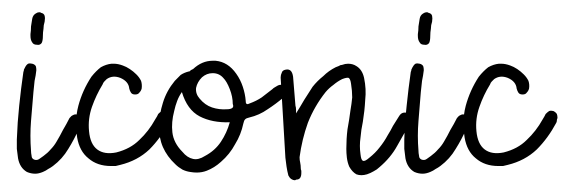

<svg xmlns="http://www.w3.org/2000/svg" viewBox="-20 -279 940 317"><path d="M18.6 -160.2Q19.5 -162.1 19.5 -164.1Q20.5 -166 21.5 -168Q23.4 -171.9 26.4 -173.8Q29.3 -174.8 33.2 -173.8Q37.1 -172.9 39.1 -169.9Q40 -167 40 -163.1Q39.1 -154.3 37.1 -145.5Q36.1 -136.7 35.2 -127Q33.2 -103.5 31.2 -79.1Q29.3 -54.7 31.2 -30.3Q31.2 -26.4 32.2 -21.5Q32.2 -17.6 36.1 -15.6Q41 -13.7 44.9 -16.6Q47.9 -18.6 51.8 -21.5Q58.6 -26.4 63.5 -32.2Q69.3 -38.1 73.2 -44.9Q79.1 -54.7 84 -64.5Q89.8 -74.2 94.7 -84Q97.7 -87.9 100.6 -88.9Q103.5 -90.8 107.4 -89.8Q111.3 -87.9 113.3 -85Q114.3 -83 114.3 -80.1Q114.3 -79.1 114.3 -78.1Q113.3 -75.2 112.3 -72.3Q111.3 -69.3 110.4 -66.4Q102.5 -48.8 92.8 -33.2Q83 -16.6 67.4 -4.9Q63.5 -2 59.6 0Q55.7 2.9 50.8 4.9Q43.9 7.8 38.1 7.8Q31.2 7.8 24.4 4.9Q12.7 -2 9.8 -17.6Q8.8 -25.4 7.8 -33.2Q7.8 -41 7.8 -48.8Q8.8 -77.1 11.7 -104.5Q14.6 -132.8 18.6 -160.2ZM33.2 -248Q34.2 -253.9 39.1 -256.8Q42 -258.8 44.9 -258.8Q46.9 -258.8 47.9 -257.8Q52.7 -256.8 53.7 -252.9Q54.7 -249 53.7 -243.2Q51.8 -237.3 51.8 -231.4Q50.8 -225.6 50.8 -219.7Q50.8 -211.9 48.8 -208Q45.9 -204.1 41 -205.1Q35.2 -205.1 33.2 -209Q30.3 -212.9 30.3 -219.7Q30.3 -220.7 30.3 -220.7Q30.3 -221.7 30.3 -222.7Q30.3 -222.7 30.3 -222.7Q30.3 -222.7 30.3 -222.7Q31.2 -228.5 31.2 -235.4Q32.2 -241.2 33.2 -248Z M107.4 -51.8Q105.5 -63.5 105.5 -74.2Q105.5 -89.8 109.4 -104.5Q116.2 -129.9 130.9 -152.3Q134.8 -157.2 138.7 -161.1Q142.6 -165 146.5 -168Q155.3 -172.9 164.1 -173.8Q166 -173.8 168 -173.8Q174.8 -173.8 182.6 -170.9Q188.5 -168.9 194.3 -165Q200.2 -161.1 205.1 -156.2Q210 -151.4 212.9 -145.5Q214.8 -139.6 213.9 -132.8Q212.9 -128.9 210 -126Q208 -123 203.1 -123Q198.2 -123 196.3 -126Q194.3 -128.9 193.4 -132.8Q192.4 -144.5 178.7 -150.4Q166 -155.3 156.2 -148.4Q154.3 -146.5 152.3 -144.5Q150.4 -142.6 149.4 -139.6Q138.7 -122.1 131.8 -102.5Q125 -83 127 -62.5Q128.9 -41 140.6 -32.2Q152.3 -23.4 171.9 -27.3Q195.3 -33.2 210 -47.9Q225.6 -62.5 236.3 -82Q238.3 -85 239.3 -86.9Q240.2 -88.9 241.2 -90.8Q244.1 -93.8 247.1 -95.7Q250 -96.7 253.9 -95.7Q257.8 -93.8 259.8 -90.8Q260.7 -87.9 260.7 -85Q260.7 -84 260.7 -84Q259.8 -82 259.8 -80.1Q259.8 -78.1 258.8 -76.2Q245.1 -50.8 226.6 -32.2Q207 -13.7 178.7 -6.8Q174.8 -5.9 170.9 -4.9Q166 -4.9 163.1 -4.9Q140.6 -4.9 126 -17.6Q111.3 -29.3 107.4 -51.8Z M268.6 -145.5Q273.4 -150.4 278.3 -155.3Q284.2 -159.2 292 -161.1Q293.9 -161.1 294.9 -163.1Q296.9 -164.1 298.8 -165Q313.5 -178.7 331.1 -178.7Q334 -178.7 335.9 -178.7Q356.4 -176.8 370.1 -157.2Q377 -147.5 380.9 -135.7Q384.8 -124 385.7 -112.3Q385.7 -107.4 387.7 -107.4Q388.7 -106.4 392.6 -108.4Q403.3 -112.3 412.1 -118.2Q420.9 -125 429.7 -131.8Q431.6 -133.8 433.6 -134.8Q436.5 -136.7 438.5 -137.7Q442.4 -139.6 445.3 -138.7Q449.2 -137.7 451.2 -134.8Q453.1 -132.8 454.1 -128.9Q454.1 -126 452.1 -123Q451.2 -122.1 450.2 -120.1Q449.2 -119.1 448.2 -118.2Q435.5 -107.4 421.9 -98.6Q408.2 -88.9 391.6 -85Q386.7 -84 384.8 -82Q382.8 -80.1 381.8 -75.2Q377.9 -56.6 368.2 -41Q359.4 -24.4 344.7 -11.7Q334 -2 321.3 2.9Q313.5 5.9 304.7 5.9Q299.8 5.9 293.9 4.9Q287.1 3.9 281.2 1Q274.4 -2.9 269.5 -7.8Q255.9 -20.5 249 -36.1Q242.2 -51.8 242.2 -72.3Q243.2 -90.8 249 -109.4Q254.9 -128.9 268.6 -145.5ZM280.3 -127Q275.4 -120.1 272.5 -112.3Q269.5 -104.5 267.6 -95.7Q262.7 -77.1 264.6 -60.5Q266.6 -43 281.2 -28.3Q289.1 -18.6 298.8 -16.6Q307.6 -14.6 318.4 -21.5Q335 -30.3 344.7 -44.9Q354.5 -59.6 359.4 -77.1Q330.1 -76.2 309.6 -86.9Q289.1 -97.7 280.3 -127ZM348.6 -150.4Q341.8 -158.2 331.1 -158.2Q321.3 -158.2 313.5 -151.4Q305.7 -143.6 303.7 -133.8Q302.7 -124 309.6 -116.2Q318.4 -105.5 330.1 -101.6Q341.8 -97.7 354.5 -98.6Q360.4 -98.6 363.3 -100.6Q366.2 -102.5 364.3 -107.4Q364.3 -119.1 359.4 -131.8Q354.5 -144.5 348.6 -150.4Z M496.1 -135.7Q503.9 -145.5 513.7 -153.3Q522.5 -162.1 534.2 -168Q536.1 -168.9 539.1 -169.9Q542 -171.9 544.9 -171.9Q549.8 -173.8 554.7 -173.8Q562.5 -173.8 568.4 -169.9Q578.1 -164.1 581.1 -150.4Q585 -131.8 583 -114.3Q582 -95.7 579.1 -78.1Q576.2 -64.5 575.2 -51.8Q573.2 -38.1 575.2 -24.4Q576.2 -14.6 579.1 -13.7Q582 -11.7 589.8 -18.6Q599.6 -26.4 606.4 -35.2Q614.3 -44.9 620.1 -55.7Q625 -63.5 628.9 -71.3Q633.8 -79.1 638.7 -86.9Q641.6 -91.8 645.5 -92.8Q649.4 -93.8 654.3 -91.8Q658.2 -89.8 659.2 -85Q660.2 -84 660.2 -82Q659.2 -80.1 658.2 -77.1Q646.5 -57.6 635.7 -38.1Q625 -18.6 606.4 -2.9Q602.5 1 596.7 3.9Q591.8 6.8 585.9 8.8Q576.2 11.7 568.4 8.8Q561.5 4.9 556.6 -3.9Q553.7 -10.7 552.7 -18.6Q551.8 -26.4 551.8 -33.2Q551.8 -49.8 553.7 -65.4Q556.6 -81.1 558.6 -96.7Q560.5 -107.4 561.5 -118.2Q561.5 -128.9 559.6 -140.6Q558.6 -148.4 555.7 -150.4Q552.7 -151.4 544.9 -148.4Q537.1 -144.5 530.3 -138.7Q523.4 -133.8 517.6 -127Q499 -103.5 488.3 -76.2Q478.5 -48.8 474.6 -19.5Q474.6 -14.6 475.6 -10.7Q476.6 -5.9 476.6 -1Q476.6 1 477.5 2.9Q477.5 4.9 477.5 6.8Q477.5 11.7 475.6 14.6Q473.6 17.6 468.8 17.6Q467.8 18.6 466.8 18.6Q463.9 18.6 460.9 16.6Q458 14.6 456.1 10.7Q454.1 2.9 453.1 -3.9Q452.1 -11.7 451.2 -18.6Q449.2 -51.8 447.3 -85Q445.3 -117.2 443.4 -150.4Q443.4 -151.4 443.4 -151.4Q443.4 -155.3 445.3 -159.2Q446.3 -163.1 452.1 -164.1Q457 -165 460 -162.1Q462.9 -159.2 463.9 -152.3Q464.8 -140.6 465.8 -128.9Q466.8 -117.2 467.8 -104.5Q468.8 -101.6 468.8 -97.7Q468.8 -94.7 468.8 -91.8Q475.6 -102.5 482.4 -114.3Q489.3 -125 496.1 -135.7Z M658.2 -160.2Q659.2 -162.1 659.2 -164.1Q660.2 -166 661.1 -168Q663.1 -171.9 666 -173.8Q668.9 -174.8 672.9 -173.8Q676.8 -172.9 678.7 -169.9Q679.7 -167 679.7 -163.1Q678.7 -154.3 676.8 -145.5Q675.8 -136.7 674.8 -127Q672.9 -103.5 670.9 -79.1Q668.9 -54.7 670.9 -30.3Q670.9 -26.4 671.9 -21.5Q671.9 -17.6 675.8 -15.6Q680.7 -13.7 684.6 -16.6Q687.5 -18.6 691.4 -21.5Q698.2 -26.4 703.1 -32.2Q709 -38.1 712.9 -44.9Q718.8 -54.7 723.6 -64.5Q729.5 -74.2 734.4 -84Q737.3 -87.9 740.2 -88.9Q743.2 -90.8 747.1 -89.8Q751 -87.9 752.9 -85Q753.9 -83 753.9 -80.1Q753.9 -79.1 753.9 -78.1Q752.9 -75.2 752 -72.3Q751 -69.3 750 -66.4Q742.2 -48.8 732.4 -33.2Q722.7 -16.6 707 -4.9Q703.1 -2 699.2 0Q695.3 2.9 690.4 4.9Q683.6 7.8 677.7 7.8Q670.9 7.8 664.1 4.9Q652.3 -2 649.4 -17.6Q648.4 -25.4 647.5 -33.2Q647.5 -41 647.5 -48.8Q648.4 -77.1 651.4 -104.5Q654.3 -132.8 658.2 -160.2ZM672.9 -248Q673.8 -253.9 678.7 -256.8Q681.6 -258.8 684.6 -258.8Q686.5 -258.8 687.5 -257.8Q692.4 -256.8 693.4 -252.9Q694.3 -249 693.4 -243.2Q691.4 -237.3 691.4 -231.4Q690.4 -225.6 690.4 -219.7Q690.4 -211.9 688.5 -208Q685.5 -204.1 680.7 -205.1Q674.8 -205.1 672.9 -209Q669.9 -212.9 669.9 -219.7Q669.9 -220.7 669.9 -220.7Q669.9 -221.7 669.9 -222.7Q669.9 -222.7 669.9 -222.7Q669.9 -222.7 669.9 -222.7Q670.9 -228.5 670.9 -235.4Q671.9 -241.2 672.9 -248Z M747.1 -51.8Q745.1 -63.5 745.1 -74.2Q745.1 -89.8 749 -104.5Q755.9 -129.9 770.5 -152.3Q774.4 -157.2 778.3 -161.1Q782.2 -165 786.1 -168Q794.9 -172.9 803.7 -173.8Q805.7 -173.8 807.6 -173.8Q814.5 -173.8 822.3 -170.9Q828.1 -168.9 834 -165Q839.8 -161.1 844.7 -156.2Q849.6 -151.4 852.5 -145.5Q854.5 -139.6 853.5 -132.8Q852.5 -128.9 849.6 -126Q847.7 -123 842.8 -123Q837.9 -123 835.9 -126Q834 -128.9 833 -132.8Q832 -144.5 818.4 -150.4Q805.7 -155.3 795.9 -148.4Q793.9 -146.5 792 -144.5Q790 -142.6 789.1 -139.6Q778.3 -122.1 771.5 -102.5Q764.6 -83 766.6 -62.5Q768.6 -41 780.3 -32.2Q792 -23.4 811.5 -27.3Q835 -33.2 849.6 -47.9Q865.2 -62.5 876 -82Q877.9 -85 878.9 -86.9Q879.9 -88.9 880.9 -90.8Q883.8 -93.8 886.7 -95.7Q889.6 -96.7 893.6 -95.7Q897.5 -93.8 899.4 -90.8Q900.4 -87.9 900.4 -85Q900.4 -84 900.4 -84Q899.4 -82 899.4 -80.1Q899.4 -78.1 898.4 -76.2Q884.8 -50.8 866.2 -32.2Q846.7 -13.7 818.4 -6.8Q814.5 -5.9 810.5 -4.9Q805.7 -4.9 802.7 -4.9Q780.3 -4.9 765.6 -17.6Q751 -29.3 747.1 -51.8Z"/></svg>

Font: Chain Script-Pehr4
Style: Regular
Weight: 400
Designer: Pehr
Version: Version 1.0